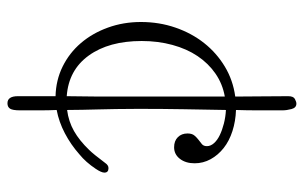

<svg xmlns="http://www.w3.org/2000/svg" viewBox="-170 -676 815 515"><g transform="rotate(90 237.5 -418.5)"><path d="M276 -768Q276 -734 276 -703.5Q276 -673 275 -644Q305 -643 331.5 -634.5Q358 -626 377 -611Q396 -596 407 -576Q418 -556 418 -533Q418 -509 406 -493.5Q394 -478 375 -478Q358 -478 348 -488Q338 -498 338 -514Q338 -526 343.5 -532.5Q349 -539 355 -543.5Q361 -548 366.5 -552.5Q372 -557 372 -566Q372 -576 364 -585Q356 -594 342.5 -600.5Q329 -607 311.5 -611.5Q294 -616 275 -617Q274 -560 273 -504Q272 -448 272 -382Q272 -349 272.5 -322.5Q273 -296 273.5 -274Q274 -252 274.5 -232Q275 -212 275 -191Q306 -195 331.5 -209.5Q357 -224 382 -250Q393 -261 417 -293Q423 -302 431 -302Q443 -302 443 -291Q443 -283 433 -268Q415 -241 394 -224Q368 -201 337.5 -185Q307 -169 275 -163Q276 -142 276 -118.5Q276 -95 276 -65Q276 -45 271.5 -38Q267 -31 257 -31Q238 -31 238 -59V-160Q195 -161 158.5 -179Q122 -197 95.5 -228Q69 -259 54 -300.5Q39 -342 39 -389Q39 -438 54 -481.5Q69 -525 95.5 -558.5Q122 -592 158.5 -614Q195 -636 239 -642Q239 -675 238.5 -710Q238 -745 238 -784Q238 -798 245.5 -802Q253 -806 258 -806Q269 -806 272.5 -793Q276 -780 276 -768ZM90 -391Q90 -303 129 -249Q168 -195 238 -190Q238 -212 238.5 -232.5Q239 -253 239 -276.5Q239 -300 239 -327Q239 -354 239 -388V-614Q205 -608 177.5 -589Q150 -570 130.5 -541Q111 -512 100.5 -473.5Q90 -435 90 -391Z"/></g></svg>

Font: Life Savers
Style: Regular
Weight: 400
Designer: Pablo Impallari, Rodrigo Fuenzalida, Brenda Gallo
Foundry: Pablo Impallari, Rodrigo Fuenzalida, Brenda Gallo
Version: Version 3.001; ttfautohint (v0.95) -l 8 -r 50 -G 200 -x 14 -